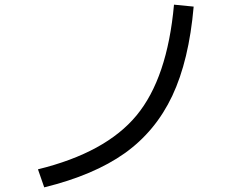

<svg xmlns="http://www.w3.org/2000/svg" viewBox="-20 -767 1040 820"><path d="M142.1 -43.9Q431.2 -114.7 563 -273.9Q694.8 -433.1 723.1 -747.1L807.1 -738.8Q787.1 -508.8 715.6 -357.4Q644 -206.1 512.5 -112.5Q380.9 -19 168.9 33.2Z"/></svg>

Font: WebKoruri
Style: Regular
Weight: 400
Foundry: lindwurm / mohemohe
Version: Version 1.00